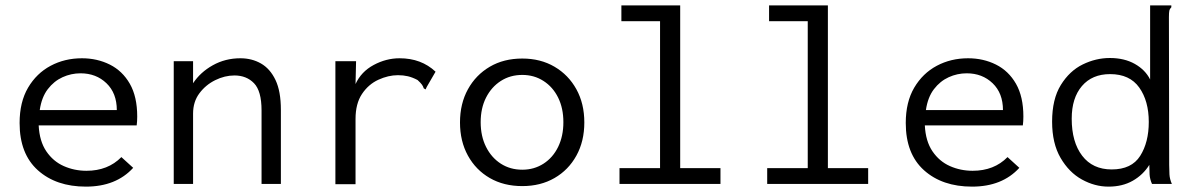

<svg xmlns="http://www.w3.org/2000/svg" viewBox="-20 -685 4440 715"><path d="M300 10Q189 10 121 -51Q53 -112 53 -227Q53 -305 84.5 -358.5Q116 -412 168.5 -440Q221 -468 285 -468Q342 -468 389 -444.5Q436 -421 463.5 -373Q491 -325 491 -251Q491 -242 490.5 -234Q490 -226 489 -218H124Q127 -159 152.5 -121.5Q178 -84 217.5 -66.5Q257 -49 302 -49Q382 -49 432 -100L476 -60Q412 10 300 10ZM128 -275H415Q415 -338 376.5 -375Q338 -412 280 -412Q245 -412 213 -397.5Q181 -383 158 -353Q135 -323 128 -275Z M627 0V-457H699V-375Q726 -416 772.5 -442Q819 -468 875 -468Q918 -468 952 -448.5Q986 -429 1006 -387Q1026 -345 1026 -276V0H954V-274Q954 -346 926 -375Q898 -404 853 -404Q817 -404 781.5 -386.5Q746 -369 722.5 -337.5Q699 -306 699 -262V0Z M1229 -457H1306L1304 -372Q1325 -418 1371.5 -443Q1418 -468 1468 -468Q1549 -468 1602 -418L1569 -361L1565 -352L1558 -356Q1556 -363 1551.5 -369.5Q1547 -376 1535 -387Q1516 -397 1499 -401Q1482 -405 1462 -405Q1426 -405 1389 -388Q1352 -371 1328 -335Q1304 -299 1304 -242V1H1229Z M1925 8Q1856 8 1804 -22Q1752 -52 1722.5 -105.5Q1693 -159 1693 -229Q1693 -299 1722.5 -352.5Q1752 -406 1804 -436.5Q1856 -467 1925 -467Q1993 -467 2045 -436.5Q2097 -406 2126.5 -352.5Q2156 -299 2156 -229Q2156 -159 2126.5 -105.5Q2097 -52 2045 -22Q1993 8 1925 8ZM1925 -53Q1969 -53 2004 -75.5Q2039 -98 2058.5 -138Q2078 -178 2078 -230Q2078 -282 2058.5 -321.5Q2039 -361 2004 -383.5Q1969 -406 1925 -406Q1880 -406 1845 -383.5Q1810 -361 1790 -321.5Q1770 -282 1770 -230Q1770 -178 1790 -138Q1810 -98 1845 -75.5Q1880 -53 1925 -53Z M2287 0V-59H2438V-606H2294V-665H2513V-59H2663V0Z M2837 0V-59H2988V-606H2844V-665H3063V-59H3213V0Z M3600 10Q3489 10 3421 -51Q3353 -112 3353 -227Q3353 -305 3384.5 -358.5Q3416 -412 3468.5 -440Q3521 -468 3585 -468Q3642 -468 3689 -444.5Q3736 -421 3763.5 -373Q3791 -325 3791 -251Q3791 -242 3790.5 -234Q3790 -226 3789 -218H3424Q3427 -159 3452.5 -121.5Q3478 -84 3517.5 -66.5Q3557 -49 3602 -49Q3682 -49 3732 -100L3776 -60Q3712 10 3600 10ZM3428 -275H3715Q3715 -338 3676.5 -375Q3638 -412 3580 -412Q3545 -412 3513 -397.5Q3481 -383 3458 -353Q3435 -323 3428 -275Z M4108 10Q4057 10 4009 -16.5Q3961 -43 3929.5 -97Q3898 -151 3898 -232Q3898 -316 3930.5 -368.5Q3963 -421 4012 -445Q4061 -469 4113 -469Q4167 -469 4206 -447Q4245 -425 4263 -389V-665H4342V-658Q4336 -652 4334.5 -645Q4333 -638 4333 -621L4334 -71Q4334 -53 4335 -35.5Q4336 -18 4344 0H4270Q4262 -18 4261 -35.5Q4260 -53 4260 -71Q4237 -34 4198.5 -12Q4160 10 4108 10ZM4120 -54Q4194 -54 4226 -104.5Q4258 -155 4258 -231Q4258 -309 4222.5 -359Q4187 -409 4114 -409Q4047 -409 4009 -364.5Q3971 -320 3971 -243Q3971 -156 4010 -105Q4049 -54 4120 -54Z"/></svg>

Font: Inconsolata SemiExpanded
Style: Regular
Weight: 400
Width: 6
Monospace: yes
Designer: Raph Levien, Cyreal, Brenton Simpson
Foundry: Raph Levien, Cyreal, Google
Version: Version 3.000; ttfautohint (v1.8.2.53-6de2)